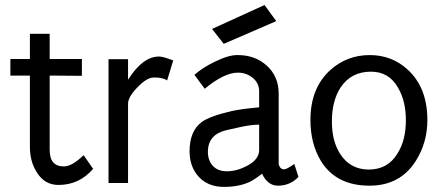

<svg xmlns="http://www.w3.org/2000/svg" viewBox="-20 -732 1769 768"><path d="M213.9 7.8Q158.2 7.8 127 -43Q99.6 -85.9 99.6 -144.5V-429.7H21.5V-496.1H99.6V-596.7H178.7V-496.1H307.6V-428.7L178.7 -429.7V-132.8Q178.7 -65.4 236.3 -66.4Q267.6 -66.4 314.5 -111.3L352.5 -56.6Q296.9 7.8 213.9 7.8Z M648.4 -410.2Q629.9 -422.9 594.7 -421.9Q567.4 -421.9 529.8 -382.8Q492.2 -343.8 492.2 -317.4V0H414.1V-495.1H492.2V-413.1Q550.8 -505.9 616.2 -505.9Q632.8 -505.9 672.9 -490.2Z M1091.8 10.7Q1050.8 10.7 1028.3 -37.1Q995.1 -11.7 977.5 -3.9Q934.6 15.6 876 15.6Q812.5 15.6 775.4 -24.4Q738.3 -64.5 738.3 -127Q738.3 -208 787.1 -244.1Q819.3 -267.6 908.2 -288.1Q942.4 -295.9 1016.6 -302.7V-366.2Q1016.6 -399.4 991.2 -420.4Q965.8 -441.4 931.6 -441.4Q877 -441.4 798.8 -377L757.8 -432.6Q789.1 -460.9 839.8 -485.4Q895.5 -512.7 931.6 -511.7Q1001 -511.7 1047.9 -468.8Q1094.7 -425.8 1094.7 -357.4V-75.2Q1099.6 -55.7 1115.2 -54.7Q1126 -53.7 1157.2 -76.2L1173.8 -24.4Q1140.6 10.7 1091.8 10.7ZM1016.6 -233.4Q985.4 -233.4 940.4 -223.6Q926.8 -220.7 883.8 -210.9Q812.5 -193.4 811.5 -126Q811.5 -89.8 831.5 -68.4Q851.6 -46.9 887.7 -46.9Q926.8 -46.9 967.8 -68.4Q1016.6 -93.8 1016.6 -131.8ZM875 -556.6 828.1 -616.2 1038.1 -711.9 1085 -647.5Z M1458 10.7Q1323.2 10.7 1262.7 -89.8Q1221.7 -159.2 1221.7 -252Q1221.7 -380.9 1302.7 -453.1Q1369.1 -511.7 1459 -511.7Q1547.9 -511.7 1611.3 -453.1Q1689.5 -380.9 1689.5 -252Q1689.5 -162.1 1643.6 -88.9Q1581.1 10.7 1458 10.7ZM1463.9 -445.3Q1384.8 -445.3 1342.8 -382.8Q1307.6 -329.1 1307.6 -246.1Q1307.6 -167 1340.8 -116.2Q1379.9 -54.7 1454.1 -53.7Q1531.2 -53.7 1569.3 -117.2Q1603.5 -169.9 1603.5 -251Q1603.5 -328.1 1572.3 -380.9Q1536.1 -445.3 1463.9 -445.3Z"/></svg>

Font: Puritan
Style: Regular
Weight: 400
Version: 2.0a